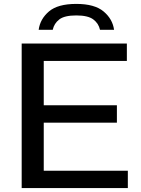

<svg xmlns="http://www.w3.org/2000/svg" viewBox="-20 -963 724 983"><path d="M91 0V-740H629.5V-651H204V-424H578.5V-335H204V-89H634.5V0ZM178 -810.5Q185.5 -866 230.8 -904.5Q276 -943 370.5 -943Q464.5 -943 510.5 -904.2Q556.5 -865.5 564 -810.5H492Q485 -843 457.8 -863.5Q430.5 -884 370.5 -884Q310 -884 283.5 -863.5Q257 -843 250 -810.5Z"/></svg>

Font: Encode Sans Expanded Expanded Medium
Style: Regular
Weight: 500
Width: 7
Designer: Multiple Designers
Foundry: Impallari Type
Version: Version 3.000; ttfautohint (v1.8.3) -l 8 -r 50 -G 200 -x 14 